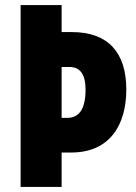

<svg xmlns="http://www.w3.org/2000/svg" viewBox="-20 -734 535 754"><path d="M476 -383C476 -527 405 -608 263 -608H222V-714H61V0H222V-135H259C413 -135 476 -245 476 -383ZM243 -271H222V-471H252C295 -471 316 -442 316 -382C316 -303 289 -271 243 -271Z"/></svg>

Font: Noto Sans Bengali ExtraCondensed ExtraBold
Style: Regular
Weight: 800
Width: 2
Designer: Joana Ranito - Universal Thirst; Jelle Bosma - Monotype Design Team
Foundry: Universal Thirst ehf.
Version: Version 3.000